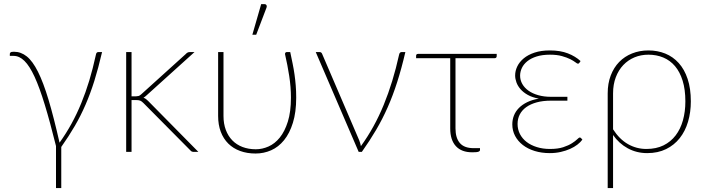

<svg xmlns="http://www.w3.org/2000/svg" viewBox="-20 -750 3488 948"><path d="M484 -493Q465.5 -413.5 445.8 -350.5Q426 -287.5 402.2 -232.8Q378.5 -178 349.2 -127.8Q320 -77.5 282.5 -24.5V178.5H256.5V-29Q227 -148 201.2 -232.5Q175.5 -317 150.8 -370.8Q126 -424.5 100.8 -449.2Q75.5 -474 48 -474H28.5V-484Q28.5 -488 32 -491.2Q35.5 -494.5 49 -494.5Q83.5 -494.5 112.2 -471.5Q141 -448.5 167.5 -395.8Q194 -343 219.8 -257Q245.5 -171 274 -45.5Q306.5 -91 333 -139.2Q359.5 -187.5 381.2 -240.5Q403 -293.5 420.8 -352.2Q438.5 -411 453 -477.5Q454.5 -487 457.8 -490Q461 -493 465.5 -493Z M629.5 -493V-274.5H652.5Q658 -274.5 664 -276Q670 -277.5 677.5 -284.5L897 -483Q901.5 -488 906.2 -490.5Q911 -493 918.5 -493H940.5L704 -279.5Q700 -275.5 696.2 -272.8Q692.5 -270 688.5 -267.5Q695.5 -265 701 -260.8Q706.5 -256.5 711.5 -251.5L959.5 0H937Q932 0 927.8 -1.5Q923.5 -3 919.5 -8L688 -241.5Q679.5 -250 672.5 -253Q665.5 -256 650.5 -256H629.5V0H603V-493Z M1413 -493Q1419.5 -462 1425 -435.2Q1430.5 -408.5 1434.2 -382Q1438 -355.5 1440.2 -327.8Q1442.5 -300 1442.5 -268Q1442.5 -196 1426.2 -143.8Q1410 -91.5 1382.5 -57.8Q1355 -24 1318.8 -8Q1282.5 8 1242 8Q1200 8 1165.8 -4.5Q1131.5 -17 1107.2 -41Q1083 -65 1070 -99.5Q1057 -134 1057 -177.5V-493H1083.5V-177.5Q1083.5 -139 1095 -108.5Q1106.5 -78 1127.2 -56.8Q1148 -35.5 1177.5 -24.2Q1207 -13 1243 -13Q1275 -13 1306 -26.8Q1337 -40.5 1361.5 -70.8Q1386 -101 1401.2 -149.5Q1416.5 -198 1416.5 -268Q1416.5 -320 1408 -375Q1399.5 -430 1387.5 -481.5Q1386.5 -487.5 1389.5 -490.2Q1392.5 -493 1396 -493ZM1226 -578.5 1269.5 -729.5H1287Q1293 -729.5 1295.8 -724.5Q1298.5 -719.5 1296 -712.5L1245 -578.5Z M1981.5 -493Q1962.5 -411.5 1941.2 -345Q1920 -278.5 1894.2 -220.2Q1868.5 -162 1837 -108.5Q1805.5 -55 1766.5 0H1751L1539 -493H1558Q1563.5 -493 1566.5 -490Q1569.5 -487 1570.5 -484L1753.5 -57.5Q1756.5 -50 1758.5 -42.8Q1760.5 -35.5 1762 -28.5Q1828.5 -120 1874.5 -232Q1920.5 -344 1950.5 -480Q1952 -487.5 1955.5 -490.2Q1959 -493 1963 -493Z M2432.5 -473.5Q2432.5 -462.5 2421 -462.5H2229V-116.5Q2229 -68.5 2250.8 -43.5Q2272.5 -18.5 2318.5 -18.5H2350V-9.5Q2350 -4 2342.5 -1Q2335 2 2312 2Q2258.5 2 2230.8 -28.5Q2203 -59 2203 -115.5V-462.5H2034.5V-474.5Q2034.5 -484 2045 -484H2432.5Z M2855.5 -60.5Q2846.5 -48 2831 -36Q2815.5 -24 2794.8 -14.8Q2774 -5.5 2748.8 0.2Q2723.5 6 2694.5 6Q2654 6 2620 -4.5Q2586 -15 2561.5 -34Q2537 -53 2523.2 -79Q2509.5 -105 2509.5 -136Q2509.5 -159 2517.5 -179.5Q2525.5 -200 2542 -216.8Q2558.5 -233.5 2583 -245.5Q2607.5 -257.5 2640.5 -263Q2608 -269 2585.8 -281.5Q2563.5 -294 2549.8 -310Q2536 -326 2529.8 -343.5Q2523.5 -361 2523.5 -377.5Q2523.5 -400 2534 -422Q2544.5 -444 2565.8 -461.8Q2587 -479.5 2619.2 -490.2Q2651.5 -501 2695 -501Q2746.5 -501 2783.8 -486.5Q2821 -472 2846.5 -448.5L2840.5 -439.5Q2837.5 -435.5 2833.5 -435.5Q2830 -435.5 2821 -442.5Q2812 -449.5 2795.8 -457.8Q2779.5 -466 2754.8 -473Q2730 -480 2695.5 -480Q2657.5 -480 2629.8 -471.2Q2602 -462.5 2583.8 -447.8Q2565.5 -433 2556.8 -414.5Q2548 -396 2548 -376.5Q2548 -354.5 2558.8 -335.5Q2569.5 -316.5 2589.5 -302.2Q2609.5 -288 2637.8 -280Q2666 -272 2700.5 -272H2781.5V-253H2700.5Q2660.5 -253 2629.8 -244.5Q2599 -236 2578 -220.8Q2557 -205.5 2546.2 -184.5Q2535.5 -163.5 2535.5 -138Q2535.5 -111 2547.2 -88.2Q2559 -65.5 2580 -49.2Q2601 -33 2630.5 -23.8Q2660 -14.5 2695.5 -14.5Q2734.5 -14.5 2761 -23.2Q2787.5 -32 2804.2 -42.8Q2821 -53.5 2829.8 -62.2Q2838.5 -71 2842.5 -71Q2846.5 -71 2849 -68Z M3007 -111.5Q3038.5 -62.5 3080.5 -38.5Q3122.5 -14.5 3171.5 -14.5Q3220 -14.5 3256 -32.2Q3292 -50 3316 -81.5Q3340 -113 3352 -156Q3364 -199 3364 -249.5Q3364 -308 3350.5 -351.5Q3337 -395 3312.8 -423.5Q3288.5 -452 3255 -466Q3221.5 -480 3181.5 -480Q3144.5 -480 3112.8 -466.8Q3081 -453.5 3057.5 -428.8Q3034 -404 3020.5 -368.5Q3007 -333 3007 -289ZM2980.5 -289Q2980.5 -338 2995.5 -377.2Q3010.5 -416.5 3037.2 -444Q3064 -471.5 3101 -486.2Q3138 -501 3181.5 -501Q3226.5 -501 3264.8 -485.5Q3303 -470 3331.2 -438.8Q3359.5 -407.5 3375.2 -360.2Q3391 -313 3391 -249.5Q3391 -195.5 3377.2 -149Q3363.5 -102.5 3336.2 -68Q3309 -33.5 3268.8 -13.8Q3228.5 6 3175.5 6Q3123 6 3079.5 -17.8Q3036 -41.5 3007 -83.5V178.5H2980.5Z"/></svg>

Font: Lato ExtraLight
Style: Regular
Weight: 275
Designer: Lukasz Dziedzic with Adam Twardoch and Botio Nikoltchev
Foundry: tyPoland Lukasz Dziedzic
Version: Version 2.015; 2015-08-06; http://www.latofonts.com/